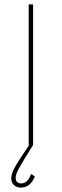

<svg xmlns="http://www.w3.org/2000/svg" viewBox="-20 -657 280 870"><path d="M130 0Q79 81 65 107.5Q51 134 51 148Q51 174 77 174Q105 174 121 132H123L138 143Q117 193 75 193Q55 193 43 181.5Q31 170 31 150Q31 131 46.5 102.5Q62 74 112 0H110V-637H130Z"/></svg>

Font: Alegreya Sans SC Thin
Style: Regular
Weight: 100
Designer: Juan Pablo del Peral
Foundry: Huerta Tipografica
Version: Version 2.007